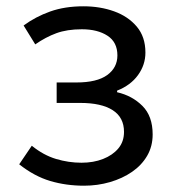

<svg xmlns="http://www.w3.org/2000/svg" viewBox="-20 -577 550 610"><path d="M247 13Q190 13 139.5 -2Q89 -17 41 -55L81 -114Q118 -84 158 -72Q198 -60 239 -60Q277 -60 307.5 -72Q338 -84 356 -105.5Q374 -127 374 -158Q374 -204 338 -227Q302 -250 235 -250H160V-315H223Q288 -315 320.5 -338.5Q353 -362 353 -401Q353 -443 321.5 -463.5Q290 -484 240 -484Q193 -484 159 -471.5Q125 -459 92 -436L55 -496Q93 -524 139.5 -540.5Q186 -557 245 -557Q298 -557 342.5 -541Q387 -525 414.5 -492.5Q442 -460 442 -410Q442 -371 418.5 -338.5Q395 -306 352 -289V-284Q400 -273 432.5 -240.5Q465 -208 465 -150Q465 -112 447.5 -82Q430 -52 399.5 -31Q369 -10 329.5 1.5Q290 13 247 13Z"/></svg>

Font: Noto Sans KR
Style: Regular
Weight: 400
Designer: Ryoko NISHIZUKA  (kana, bopomofo & ideographs); Paul D. Hunt (Latin, Greek & Cyrillic); Sandoll Communications , Soo-you
Foundry: Adobe
Version: Version 2.004-H2;hotconv 1.0.118;makeotfexe 2.5.65603